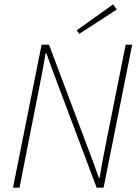

<svg xmlns="http://www.w3.org/2000/svg" viewBox="-20 -866 640 886"><path d="M40 0H70L156 -436C168 -496 180 -556 190 -620H194C210 -574 228 -526 244 -484L426 0H458L590 -660H560L474 -230C462 -170 450 -110 440 -46H436C420 -92 402 -140 386 -182L206 -660H172ZM346 -710 519 -822 502 -846 334 -726Z"/></svg>

Font: Source Sans Pro ExtraLight
Style: Italic
Weight: 200
Italic angle: -11°
Designer: Paul D. Hunt
Foundry: Adobe Systems Incorporated
Version: Version 3.006;hotconv 1.0.111;makeotfexe 2.5.65597